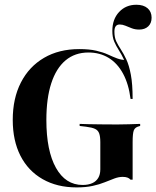

<svg xmlns="http://www.w3.org/2000/svg" viewBox="-20 -793 671 824"><path d="M308.9 11.3Q225 11.3 162.9 -24.2Q100.8 -59.7 67.7 -124.6Q34.7 -189.5 34.7 -278.2Q34.7 -371 69.8 -439.1Q104.8 -507.3 169 -544.8Q233.1 -582.3 320.2 -582.3Q363.7 -582.3 393.1 -575.4Q422.6 -568.5 443.5 -558.9Q464.5 -549.2 482.7 -542.3Q500.8 -535.5 521.8 -535.5Q536.3 -498.4 542.3 -456.9Q548.4 -415.3 549.2 -368.5H540.3Q532.3 -432.3 508.1 -477Q483.9 -521.8 446 -544.8Q408.1 -567.7 359.7 -567.7Q301.6 -567.7 261.3 -533.9Q221 -500 200 -435.5Q179 -371 179 -278.2Q179 -146 220.2 -72.6Q261.3 0.8 334.7 0.8Q358.9 0.8 375.8 -6.9Q392.7 -14.5 401.6 -29.4Q410.5 -44.4 410.5 -66.1V-183.1Q410.5 -207.3 405.6 -220.6Q400.8 -233.9 387.9 -239.9Q375 -246 349.2 -249.2L321.8 -252.4V-261.3Q337.1 -260.5 359.7 -260.1Q382.3 -259.7 410.9 -259.3Q439.5 -258.9 470.2 -258.9H480.6H487.9Q509.7 -258.9 533.5 -259.7Q557.3 -260.5 581.5 -261.3V-252.4L575.8 -250.8Q559.7 -246.8 554.4 -233.9Q549.2 -221 549.2 -183.1V-21.8H540.3Q534.7 -28.2 526.6 -31Q518.5 -33.9 506.5 -33.9Q489.5 -33.9 471 -27Q452.4 -20.2 429.8 -10.9Q407.3 -1.6 377.8 4.8Q348.4 11.3 308.9 11.3ZM541.1 -368.5Q541.1 -430.6 533.1 -470.2Q525 -509.7 513.3 -534.7Q501.6 -559.7 489.9 -577.8Q478.2 -596 470.2 -614.5Q462.1 -633.1 462.1 -660.5Q462.1 -710.5 491.1 -741.5Q520.2 -772.6 565.3 -772.6Q596 -772.6 613.3 -757.7Q630.6 -742.7 630.6 -716.9Q630.6 -693.5 616.1 -679.8Q601.6 -666.1 577.4 -666.1Q559.7 -666.1 545.2 -671.8Q530.6 -677.4 518.1 -682.7Q505.6 -687.9 493.5 -687.9Q471 -687.9 471 -657.3Q471 -632.3 479 -615.3Q487.1 -598.4 498.8 -580.6Q510.5 -562.9 522.2 -537.9Q533.9 -512.9 541.5 -472.6Q549.2 -432.3 549.2 -368.5Z"/></svg>

Font: Playfair 144pt SemiCondensed ExtraBold
Style: Regular
Weight: 800
Width: 4
Designer: Claus Eggers Sørensen
Foundry: Claus Eggers Sørensen
Version: Version 2.203